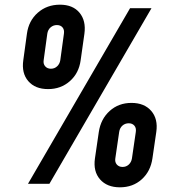

<svg xmlns="http://www.w3.org/2000/svg" viewBox="-20 -785 738 820"><path d="M99.5 0 535.5 -750H627L191 0ZM185.5 -404.5Q130 -404.5 100.8 -438.5Q71.5 -472.5 79.5 -528L95 -641Q102.5 -696.5 141.5 -730.8Q180.5 -765 236 -765Q291 -765 319.5 -730.8Q348 -696.5 340.5 -641L324.5 -528Q317 -472.5 278.5 -438.5Q240 -404.5 185.5 -404.5ZM197.5 -491.5Q213 -491.5 224 -501.8Q235 -512 237.5 -528L253 -641Q255.5 -658 247 -668Q238.5 -678 223 -678Q207.5 -678 196 -668Q184.5 -658 182 -641L166.5 -528Q164 -512 173 -501.8Q182 -491.5 197.5 -491.5ZM492 15Q437 15 407.2 -19Q377.5 -53 385.5 -108.5L402 -221.5Q410.5 -277 448.5 -311.2Q486.5 -345.5 541.5 -345.5Q596.5 -345.5 626 -311.2Q655.5 -277 647.5 -221.5L631 -108.5Q623 -53 585.2 -19Q547.5 15 492 15ZM503.5 -72Q519 -72 530 -82.2Q541 -92.5 543.5 -108.5L560 -221.5Q562.5 -238.5 553.8 -248.5Q545 -258.5 530 -258.5Q514 -258.5 502.8 -248.5Q491.5 -238.5 489 -221.5L472.5 -108.5Q470 -92.5 479 -82.2Q488 -72 503.5 -72Z"/></svg>

Font: Mohave Light SemiBold
Style: Italic
Weight: 600
Italic angle: -8°
Version: Version 2.003